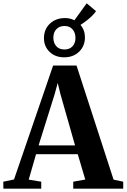

<svg xmlns="http://www.w3.org/2000/svg" viewBox="-52 -1144 767 1164"><path d="M33 -56 270 -746.5H412L636.5 -55L695 -42.5V0H392V-42.5L465 -55.5L419.5 -209H166.5L122 -55L198 -42.5V0H-31.5L-32 -42.5ZM403 -262.5 314.5 -573 298 -641 279 -572 182 -262.5ZM337 -796.5Q282.5 -796.5 248.2 -830Q214 -863.5 214.5 -914Q215 -967 250.8 -1000.8Q286.5 -1034.5 342.5 -1034.5Q374 -1034.5 399 -1021L473.5 -1124L530 -1076.5Q521.5 -1063 506 -1047.8Q490.5 -1032.5 472.2 -1018.5Q454 -1004.5 436 -993Q463 -961.5 463 -916.5Q462.5 -864 427.2 -830.2Q392 -796.5 337 -796.5ZM338.5 -844Q369.5 -844 387.5 -863Q405.5 -882 405.5 -914Q405.5 -945.5 388 -966Q370.5 -986.5 339 -986.5Q308.5 -986.5 290 -967.2Q271.5 -948 271.5 -915.5Q271.5 -884.5 289 -864.2Q306.5 -844 338.5 -844Z"/></svg>

Font: Merriweather 72pt
Style: Bold
Weight: 700
Version: Version 2.100